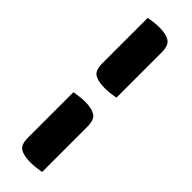

<svg xmlns="http://www.w3.org/2000/svg" viewBox="-276 -694 846 846"><g transform="rotate(45 146.5 -271.5)"><path d="M216 -330Q206 -328 187 -325.5Q168 -323 149 -323Q109 -323 87 -336Q65 -349 65 -393V-676Q75 -678 94 -680.5Q113 -683 132 -683Q172 -683 194 -669.5Q216 -656 216 -612ZM216 133Q206 135 187 137.5Q168 140 149 140Q109 140 87 127Q65 114 65 70V-213Q75 -215 94 -217.5Q113 -220 132 -220Q172 -220 194 -206.5Q216 -193 216 -149Z"/></g></svg>

Font: Baloo Tamma
Style: Regular
Weight: 400
Designer: Divya Kowshik and Ek Type
Foundry: Ek Type
Version: Version 1.443;PS 1.000;hotconv 16.6.51;makeotf.lib2.5.65220;